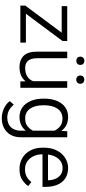

<svg xmlns="http://www.w3.org/2000/svg" viewBox="576 -1338 971 2164"><g transform="rotate(90 1062.0 -256.5)"><path d="M135.3 -62.5 442.4 -474.6V-528.3H49.8V-465.8H349.1L43.5 -55.2V0H460.4V-62.5Z M970.2 0V-528.3H895.5V-144C874.5 -91.3 829.6 -54.2 746.1 -54.2C688 -54.2 636.7 -84 636.7 -188V-528.3H562.5V-189C562.5 -117.7 578.6 -66.9 610.4 -36.1C642.1 -5.4 684.1 9.8 735.8 9.8C812 9.8 863.8 -16.1 897 -59.6L898.4 0ZM618.7 -675.8C618.7 -650.4 635.7 -630.9 665.5 -630.9C696.3 -630.9 712.4 -650.4 712.4 -675.8C712.4 -701.2 696.3 -721.7 665.5 -721.7C635.7 -721.7 618.7 -701.2 618.7 -675.8ZM831.1 -674.8C831.1 -649.9 847.7 -629.9 877.4 -629.9C907.2 -629.9 924.8 -649.9 924.8 -674.8C924.8 -700.7 907.2 -720.7 877.4 -720.7C847.7 -720.7 831.1 -700.7 831.1 -674.8Z M1092.3 -258.8C1092.3 -206.5 1100.6 -160.6 1117.2 -120.1C1150.4 -39.6 1213.4 9.8 1297.4 9.8C1367.2 9.8 1418.5 -16.1 1453.6 -61.5V-6.8C1453.6 91.3 1397.9 147.5 1304.7 147.5C1252.4 147.5 1203.6 127 1160.2 73.7L1120.1 118.7C1165 182.6 1251 209.5 1310.1 209.5C1375 209.5 1427.7 190.4 1467.8 151.9C1507.8 113.3 1527.8 59.1 1527.8 -10.3V-528.3H1459.5L1456.1 -461.4C1420.9 -510.3 1369.1 -538.1 1298.3 -538.1C1170.4 -538.1 1092.3 -431.2 1092.3 -269ZM1167 -269C1167 -382.8 1212.4 -474.6 1314.9 -474.6C1352.1 -474.6 1381.8 -465.8 1403.8 -448.2C1425.8 -430.2 1442.4 -409.2 1453.6 -384.3V-142.6C1441.4 -117.2 1423.8 -96.2 1401.9 -79.6C1379.9 -62.5 1350.6 -54.2 1314 -54.2C1211.9 -54.2 1167 -145 1167 -258.8Z M1884.8 9.8C1934.6 9.8 1975.1 0 2005.9 -20C2036.6 -40 2060.5 -62.5 2077.6 -88.4L2031.7 -124C1996.1 -77.1 1951.2 -52.2 1888.2 -52.2C1853.5 -52.2 1823.7 -61 1798.8 -78.6C1748.5 -113.8 1719.7 -175.8 1719.7 -247.6V-249.5H2086.4V-287.6C2086.4 -432.1 2016.1 -538.1 1873.5 -538.1C1834 -538.1 1796.4 -527.3 1761.7 -505.9C1691.9 -462.4 1645 -379.9 1645 -268.1V-247.6C1645 -197.8 1655.3 -153.3 1675.3 -114.7C1715.8 -37.1 1789.6 9.8 1884.8 9.8ZM1873.5 -476.1C1905.3 -476.1 1931.6 -468.3 1951.7 -453.1C1991.7 -422.4 2010.3 -371.1 2012.2 -318.4V-311.5H1722.2C1728.5 -362.8 1745.6 -402.8 1772.5 -432.1C1799.3 -461.4 1833 -476.1 1873.5 -476.1Z"/></g></svg>

Font: Vazirmatn Light
Style: Regular
Weight: 300
Designer: Saber Rastikerdar
Foundry: Saber Rastikerdar
Version: Version 33.003